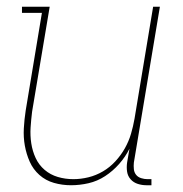

<svg xmlns="http://www.w3.org/2000/svg" viewBox="-20 -540 540 568"><path d="M190 8Q164 8 139.5 1Q115 -6 96.5 -22.5Q78 -39 68 -61.5Q58 -84 53.5 -109Q49 -134 50.5 -160.5Q52 -187 56 -213L104 -502H45V-520H127L75 -210Q72 -186 70.5 -162.5Q69 -139 72.5 -116Q76 -93 85.5 -72.5Q95 -52 112 -37.5Q129 -23 151 -16.5Q173 -10 197 -10Q219 -10 241.5 -15.5Q264 -21 284.5 -33Q305 -45 321.5 -63Q338 -81 349.5 -101.5Q361 -122 367.5 -144Q374 -166 378 -189L433 -520H453L376 -59Q375 -49 376 -39.5Q377 -30 382.5 -23Q388 -16 397.5 -13Q407 -10 416 -10H428V8H413Q400 8 387.5 4Q375 0 366.5 -9.5Q358 -19 356 -32Q354 -45 356 -59L363 -100Q351 -76 332.5 -55Q314 -34 291 -19Q268 -4 242 2Q216 8 190 8Z"/></svg>

Font: Iosevka Curly Slab Thin
Style: Italic
Weight: 100
Italic angle: -9°
Monospace: yes
Designer: Belleve Invis
Foundry: Belleve Invis
Version: Version 22.1.2; ttfautohint (v1.8.4)